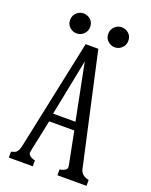

<svg xmlns="http://www.w3.org/2000/svg" viewBox="-161 -964 822 1048"><g transform="rotate(20 250.0 -439.5)"><path d="M139.6 -879.4Q152.3 -879.4 164.1 -874Q197.3 -857.9 197.3 -821.3Q197.3 -797.4 180.2 -780.3Q163.1 -763.2 138.7 -763.2Q124 -763.2 111.3 -770.5Q81.1 -787.1 81.1 -821.8Q81.1 -847.2 100.1 -864.3Q116.2 -879.4 139.6 -879.4ZM361.3 -879.4Q373.5 -879.4 385.7 -874Q418.9 -857.9 418.9 -821.3Q418.9 -797.4 401.9 -780.3Q384.8 -763.2 360.4 -763.2Q345.7 -763.2 333 -770.5Q302.7 -787.1 302.7 -821.8Q302.7 -847.2 321.8 -864.3Q337.9 -879.4 361.3 -879.4ZM206.1 -725.1H279.8L421.9 -84Q421.9 -84 422.4 -81.1Q429.7 -42.5 475.1 -34.2V0H306.2V-34.2Q320.8 -35.2 334 -42.5Q347.2 -49.8 347.2 -60.5Q347.2 -68.8 344.7 -80.1L309.1 -261.2H163.1L127.9 -93.3Q123 -69.8 123 -64Q123 -51.8 139.6 -42.5Q152.8 -35.2 163.1 -34.2V0H23.9V-34.2Q45.9 -39.6 52.7 -45.9Q65.4 -58.1 70.8 -84ZM233.9 -635.3 168.9 -308.1H298.8Z"/></g></svg>

Font: BIZ UDMincho
Style: Regular
Weight: 400
Monospace: yes
Designer: TypeBank Co., Ltd.
Foundry: Morisawa Inc.
Version: Version 1.06